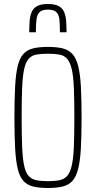

<svg xmlns="http://www.w3.org/2000/svg" viewBox="-20 -930 478 958"><path d="M219 8Q175 8 145 0.5Q115 -7 96.5 -27.5Q78 -48 68.5 -87.5Q59 -127 55.5 -189.5Q52 -252 52 -344Q52 -437 55.5 -499.5Q59 -562 68.5 -601Q78 -640 96.5 -660.5Q115 -681 145 -688.5Q175 -696 219 -696Q263 -696 293 -688.5Q323 -681 341.5 -660.5Q360 -640 370 -601Q380 -562 383.5 -499.5Q387 -437 387 -344Q387 -252 383.5 -189.5Q380 -127 370 -87.5Q360 -48 341.5 -27.5Q323 -7 293 0.5Q263 8 219 8ZM219 -26Q254 -26 277.5 -31Q301 -36 315.5 -52.5Q330 -69 338 -103.5Q346 -138 348.5 -196.5Q351 -255 351 -344Q351 -434 348.5 -492.5Q346 -551 338 -585Q330 -619 315.5 -636Q301 -653 277.5 -657.5Q254 -662 219 -662Q184 -662 160.5 -657.5Q137 -653 122.5 -636Q108 -619 100.5 -585Q93 -551 90.5 -492.5Q88 -434 88 -344Q88 -255 90.5 -196.5Q93 -138 100.5 -103.5Q108 -69 122.5 -52.5Q137 -36 160.5 -31Q184 -26 219 -26ZM219 -910Q254 -910 273 -899.5Q292 -889 300 -870Q308 -851 310 -825.5Q312 -800 312 -769H279Q279 -807 276.5 -832Q274 -857 261 -869.5Q248 -882 219 -882Q190 -882 177.5 -869.5Q165 -857 162 -832.5Q159 -808 159 -769H126Q126 -800 128 -825.5Q130 -851 138 -870Q146 -889 165 -899.5Q184 -910 219 -910Z"/></svg>

Font: Saira ExtraCondensed Thin
Style: Regular
Weight: 250
Width: 2
Designer: Hector Gatti with collaboration of the Omnibus-Type team
Foundry: Omnibus-Type
Version: Version 1.101